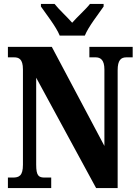

<svg xmlns="http://www.w3.org/2000/svg" viewBox="-20 -951 700 971"><path d="M282 -771H409C427 -816 478 -880 504 -918V-931H435C415 -905 370 -865 345 -836C320 -865 276 -905 256 -931H187V-918C213 -880 264 -816 282 -771ZM20 0H239V-53H207C176 -53 163 -61 163 -118V-558L466 0H575V-596C575 -647 592 -661 619 -661H651V-714H432V-661H464C488 -661 508 -648 508 -600V-213L242 -714H20V-661H51C75 -661 96 -653 96 -600V-118C96 -61 76 -53 44 -53H20Z"/></svg>

Font: Noto Serif Sinhala ExtraCondensed ExtraBold
Style: Regular
Weight: 800
Width: 2
Designer: Jelle Bosma - Monotype Design Team
Foundry: Monotype Imaging Inc.
Version: Version 2.007